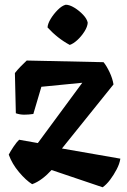

<svg xmlns="http://www.w3.org/2000/svg" viewBox="-20 -763 538 812"><path d="M275 -573Q223 -601 181 -647Q182 -663 194.5 -683.5Q207 -704 224.5 -721.5Q242 -739 258 -743Q274 -743 294.5 -730.5Q315 -718 331.5 -700.5Q348 -683 351 -667Q350 -650 337 -629.5Q324 -609 307 -593.5Q290 -578 275 -573ZM242 -135 489 -92Q486 -71 473.5 -47Q461 -23 445.5 -2.5Q430 18 414 29L198 -44Q180 -24 159 -8Q138 8 116 16Q90 0 60.5 -35Q31 -70 17 -109Q24 -123 37.5 -143Q51 -163 61 -172L140 -158L328 -413L155 -396L121 -281Q101 -278 82.5 -278Q64 -278 47 -284L43 -454Q52 -466 67.5 -482Q83 -498 93 -507L418 -500Q431 -484 443.5 -457.5Q456 -431 460 -406Z"/></svg>

Font: Langar
Style: Regular
Weight: 400
Designer: Alessia Mazzarella
Foundry: Typeland
Version: Version 1.001; ttfautohint (v1.8.3)